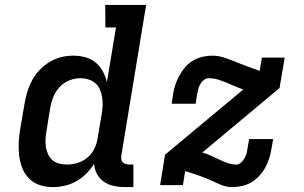

<svg xmlns="http://www.w3.org/2000/svg" viewBox="-20 -755 1240 783"><path d="M195 8Q167 8 141.5 -0.5Q116 -9 98 -27.5Q80 -46 70.5 -70.5Q61 -95 58 -122Q55 -149 56.5 -176.5Q58 -204 63 -232L80 -332Q84 -356 91.5 -380.5Q99 -405 111 -427.5Q123 -450 141.5 -469.5Q160 -489 182.5 -502.5Q205 -516 229.5 -522Q254 -528 279 -528Q304 -528 328 -521.5Q352 -515 370 -500Q388 -485 399 -464.5Q410 -444 416 -420L453 -643H410L409 -735H576L475 -122Q474 -114 474.5 -107Q475 -100 479.5 -94.5Q484 -89 491.5 -86.5Q499 -84 506 -84H524V8H490Q467 8 445 3.5Q423 -1 405 -13Q387 -25 376 -44.5Q365 -64 364 -87Q350 -65 331.5 -46.5Q313 -28 290.5 -15.5Q268 -3 243.5 2.5Q219 8 195 8ZM253 -84Q274 -84 296 -90.5Q318 -97 336 -112Q354 -127 364.5 -148Q375 -169 378 -191L395 -291Q398 -308 398.5 -325.5Q399 -343 396.5 -359Q394 -375 387.5 -390Q381 -405 369 -415.5Q357 -426 341 -431Q325 -436 308 -436Q285 -436 262.5 -427Q240 -418 223.5 -400.5Q207 -383 198 -361Q189 -339 185 -317L169 -217Q166 -201 165.5 -185Q165 -169 167.5 -154Q170 -139 176.5 -125Q183 -111 194.5 -101.5Q206 -92 221.5 -88Q237 -84 253 -84ZM928 8Q903 8 881.5 -1Q860 -10 839.5 -19.5Q819 -29 797 -37Q775 -45 752 -52L735 -57L726 0H633L653 -124L972 -390Q959 -395 946 -400Q933 -405 920 -411L918 -412Q897 -421 875.5 -428.5Q854 -436 830 -436Q820 -436 811 -428.5Q802 -421 796.5 -411.5Q791 -402 788.5 -392Q786 -382 784 -372L778 -332H680L686 -372Q689 -391 695.5 -410.5Q702 -430 712 -448Q722 -466 736 -482Q750 -498 768.5 -508.5Q787 -519 806.5 -523.5Q826 -528 845 -528Q871 -528 894.5 -520Q918 -512 940.5 -503Q963 -494 986.5 -485Q1010 -476 1033 -468L1039 -466L1048 -520H1141L1120 -396L805 -133Q823 -128 839.5 -120.5Q856 -113 872.5 -105Q889 -97 906.5 -90.5Q924 -84 944 -84Q954 -84 962.5 -91.5Q971 -99 976.5 -108.5Q982 -118 985 -128Q988 -138 989 -148L996 -188H1094L1087 -148Q1084 -129 1078 -109.5Q1072 -90 1062 -72Q1052 -54 1037.5 -38Q1023 -22 1005 -11.5Q987 -1 967 3.5Q947 8 928 8Z"/></svg>

Font: Iosevka Etoile Semibold
Style: Italic
Weight: 600
Italic angle: -9°
Designer: Belleve Invis
Foundry: Belleve Invis
Version: Version 22.1.2; ttfautohint (v1.8.4)